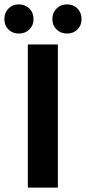

<svg xmlns="http://www.w3.org/2000/svg" viewBox="-48 -856 392 876"><path d="M86 -721.5Q67 -703 38 -703Q9 -703 -9.5 -721.5Q-28 -740 -28 -769Q-28 -798 -9.5 -817Q9 -836 38 -836Q67 -836 86 -817Q105 -798 105 -769Q105 -740 86 -721.5ZM305.5 -721.5Q287 -703 258 -703Q229 -703 210 -721.5Q191 -740 191 -769Q191 -798 210 -817Q229 -836 258 -836Q287 -836 305.5 -817Q324 -798 324 -769Q324 -740 305.5 -721.5ZM79 0V-653H216V0Z"/></svg>

Font: Assistant
Style: Bold
Weight: 700
Designer: Hebrew By Ben Nathan, Latin by Paul Hunt
Version: Version 2.001;PS 002.001;hotconv 1.0.88;makeotf.lib2.5.64775